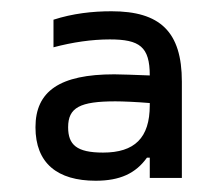

<svg xmlns="http://www.w3.org/2000/svg" viewBox="-20 -694 393 341"><path d="M178 -674C144 -674 109 -670 75 -659V-610C109 -619 143 -624 175 -624C228 -624 246 -611 246 -560C218 -561 196 -562 183 -562C86 -562 43 -532 43 -468C43 -404 82 -373 150 -373C193 -373 221 -386 241 -414H246V-378H303V-549C303 -638 264 -674 178 -674ZM101 -468C101 -503 122 -514 185 -514C198 -514 222 -513 246 -511V-507C246 -449 219 -423 163 -423C116 -423 101 -437 101 -468Z"/></svg>

Font: LT Wave Alt Light
Style: Regular
Weight: 300
Designer: Daniel Lyons
Version: Version 2.5 (Glyphs App)